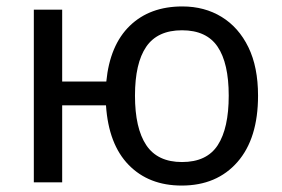

<svg xmlns="http://www.w3.org/2000/svg" viewBox="-20 -566 876 596"><path d="M781 -269Q781 -136 717 -63Q653 10 544 10Q442 10 379.5 -54Q317 -118 309 -239H173V0H85V-536H173V-313H310Q321 -426 383 -486Q445 -546 546 -546Q615 -546 668 -513.5Q721 -481 751 -419.5Q781 -358 781 -269ZM399 -269Q399 -168 434 -115.5Q469 -63 545 -63Q622 -63 656 -115.5Q690 -168 690 -269Q690 -370 655.5 -421Q621 -472 545 -472Q469 -472 434 -421Q399 -370 399 -269Z"/></svg>

Font: Noto IKEA Simplified Chinese
Style: Regular
Weight: 400
Designer: Monotype Design Team
Foundry: Monotype Imaging Inc.
Version: Version 1.100